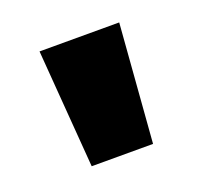

<svg xmlns="http://www.w3.org/2000/svg" viewBox="-61 -782 414 394"><g transform="rotate(-20 146.0 -585.0)"><path d="M233 -714 213 -456H79L59 -714Z"/></g></svg>

Font: Noto Sans Ethiopic Black
Style: Regular
Weight: 900
Designer: Monotype Design Team
Foundry: Monotype Imaging Inc.
Version: Version 2.102; ttfautohint (v1.8.4.7-5d5b)